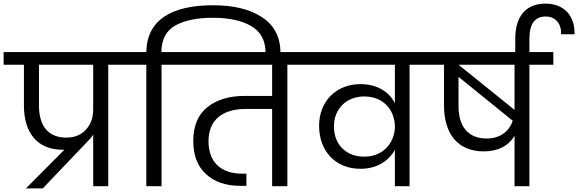

<svg xmlns="http://www.w3.org/2000/svg" viewBox="-47 -1027 3189 1059"><path d="M-27 -740V-670H85V-445C85 -294 159 -201 299 -201H308L96 12H189L437 -248C451 -262 461 -274 467 -285V0H550V-670H681V-740ZM467 -670V-423C467 -379 454 -342 428 -313C401 -283 365 -268 319 -268C218 -268 168 -333 168 -445V-670Z M760 -670V0H844V-670H975V-740H843C844 -810 870 -859 921 -887C972 -915 1041 -929 1128 -929C1215 -929 1286 -914 1339 -883C1392 -852 1418 -802 1418 -733V-719H1500V-735C1500 -821 1467 -886 1400 -931C1333 -976 1242 -998 1128 -998C899 -998 763 -917 760 -740H628V-670Z M922 -670H1454V-498H1304C1217 -498 1148 -477 1097 -436C1045 -395 1019 -332 1019 -249C1019 -169 1043 -108 1090 -66C1137 -23 1200 -2 1279 -2H1312V-69H1290C1169 -69 1103 -135 1103 -248C1103 -365 1180 -426 1308 -426H1454V0H1538V-670H1670V-740H922Z M1616 -670H2131V-458C2098 -522 2032 -563 1941 -563C1808 -563 1713 -469 1713 -333C1713 -191 1806 -96 1941 -96C2030 -96 2096 -137 2131 -201V0H2212V-670H2344V-740H1616ZM1795 -330C1795 -431 1868 -495 1962 -495C2074 -495 2131 -413 2131 -329V-328C2131 -248 2074 -163 1962 -163C1913 -163 1873 -178 1842 -208C1811 -238 1795 -279 1795 -330Z M2290 -670H2402V-445C2402 -289 2478 -192 2621 -192C2701 -192 2758 -223 2791 -278V0H2873V-670H3005V-740H2290ZM2781 -361C2761 -301 2710 -263 2637 -263C2534 -263 2482 -330 2482 -443V-603ZM2482 -670H2791V-421Z M2873 -725V-814C2873 -895 2903 -936 2963 -936C3016 -936 3048 -897 3048 -845C3048 -843 3048 -840 3048 -838H3122C3122 -840 3122 -843 3122 -845C3122 -940 3065 -1007 2961 -1007C2849 -1007 2795 -931 2795 -814V-725Z"/></svg>

Font: Poppins
Style: Regular
Weight: 400
Designer: Ninad Kale (Devanagari), Jonny Pinhorn (Latin)
Foundry: Indian Type Foundry
Version: 4.004